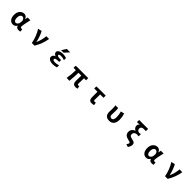

<svg xmlns="http://www.w3.org/2000/svg" viewBox="933 -3861 7134 7134"><g transform="rotate(45 4500.0 -293.5)"><path d="M433.6 13.7Q333 13.7 272.5 -63.5Q211.9 -140.6 211.9 -275.4Q211.9 -411.1 284.2 -492.7Q356.4 -574.2 459 -574.2Q568.4 -574.2 618.2 -453.1H622.1L641.6 -559.6H786.1Q782.2 -543.9 768.1 -478Q753.9 -412.1 747.6 -382.3Q741.2 -352.5 731.4 -302.7Q721.7 -252.9 717.8 -218.3Q713.9 -183.6 713.9 -158.2Q713.9 -106.4 768.6 -106.4Q788.1 -106.4 805.7 -113.3L824.2 -3.9Q791 13.7 733.4 13.7Q616.2 13.7 597.7 -85H593.8Q536.1 13.7 433.6 13.7ZM467.8 -107.4Q509.8 -107.4 544.9 -147.5Q580.1 -187.5 584 -242.2L590.8 -340.8Q555.7 -453.1 479.5 -453.1Q431.6 -453.1 397 -407.7Q362.3 -362.3 362.3 -277.3Q362.3 -192.4 390.1 -149.9Q418 -107.4 467.8 -107.4Z M1560.5 0H1420.9Q1395.5 -149.4 1339.4 -290.5Q1283.2 -431.6 1211.9 -540L1361.3 -574.2Q1408.2 -498 1450.7 -375.5Q1493.2 -252.9 1513.7 -150.4H1518.6Q1606.4 -347.7 1623 -559.6H1768.6Q1743.2 -406.2 1696.3 -277.8Q1649.4 -149.4 1560.5 0Z M2494.1 -763.7H2674.8L2512.7 -581.1H2379.9ZM2539.1 -96.7Q2622.1 -96.7 2722.7 -130.9V-19.5Q2625 12.7 2534.2 11.7Q2413.1 11.7 2347.7 -30.3Q2282.2 -72.3 2282.2 -142.6Q2282.2 -192.4 2319.3 -231.4Q2351.6 -264.6 2395.5 -275.4Q2350.6 -290 2321.3 -319.3Q2288.1 -353.5 2288.1 -398.4Q2288.1 -455.1 2354 -494.6Q2419.9 -534.2 2534.2 -534.2Q2619.1 -534.2 2714.8 -502.9V-392.6Q2618.2 -428.7 2545.9 -427.7Q2430.7 -427.7 2430.7 -377.9Q2430.7 -350.6 2470.7 -335.9Q2510.7 -321.3 2611.3 -321.3H2638.7V-221.7H2611.3Q2503.9 -221.7 2463.9 -206.1Q2423.8 -190.4 2423.8 -159.2Q2423.8 -96.7 2539.1 -96.7Z M3727.5 13.7Q3645.5 13.7 3609.4 -31.7Q3573.2 -77.1 3573.2 -164.1Q3573.2 -182.6 3575.2 -286.1Q3577.1 -389.6 3578.1 -443.4H3429.7Q3429.7 -291 3400.4 7.8L3252.9 0Q3292 -218.8 3292 -443.4H3168.9V-552.7L3251 -559.6H3826.2V-443.4H3718.8Q3711.9 -336.9 3711.9 -157.2Q3711.9 -128.9 3724.1 -117.7Q3736.3 -106.4 3762.7 -106.4Q3771.5 -106.4 3804.7 -110.4L3822.3 -2Q3779.3 13.7 3727.5 13.7Z M4571.3 13.7Q4493.2 13.7 4460 -31.7Q4426.8 -77.1 4426.8 -164.1V-444.3H4255.9V-552.7L4337.9 -559.6H4744.1V-444.3H4569.3Q4564.5 -312.5 4564.5 -157.2Q4564.5 -106.4 4608.4 -106.4Q4637.7 -106.4 4669.9 -114.3L4688.5 -3.9Q4630.9 13.7 4571.3 13.7Z M5494.1 13.7Q5378.9 13.7 5320.8 -48.3Q5262.7 -110.4 5262.7 -220.7Q5262.7 -249 5265.1 -306.2Q5267.6 -363.3 5267.6 -392.6Q5267.6 -488.3 5254.9 -559.6H5397.5Q5408.2 -511.7 5408.2 -422.9Q5408.2 -400.4 5404.8 -324.2Q5401.4 -248 5401.4 -209Q5401.4 -158.2 5427.2 -132.3Q5453.1 -106.4 5494.1 -106.4Q5599.6 -106.4 5599.6 -283.2Q5599.6 -408.2 5559.6 -541L5701.2 -574.2Q5746.1 -426.8 5746.1 -290Q5746.1 -145.5 5680.2 -65.9Q5614.3 13.7 5494.1 13.7Z M6675.8 210.9 6561.5 171.9Q6583 144.5 6591.8 131.8Q6600.6 119.1 6607.4 103Q6614.3 86.9 6614.3 73.2Q6614.3 48.8 6590.8 35.6Q6567.4 22.5 6501 8.8Q6401.4 -11.7 6345.2 -61.5Q6289.1 -111.3 6289.1 -210Q6289.1 -282.2 6335 -339.4Q6380.9 -396.5 6448.2 -418.9V-422.9Q6397.5 -443.4 6369.1 -483.9Q6340.8 -524.4 6340.8 -577.1Q6340.8 -652.3 6401.4 -691.4Q6341.8 -688.5 6262.7 -681.6V-797.9H6733.4V-681.6H6601.6Q6551.8 -681.6 6520 -652.3Q6488.3 -623 6488.3 -573.2Q6488.3 -527.3 6521 -493.7Q6553.7 -460 6598.6 -460Q6643.6 -460 6679.7 -469.7V-352.5Q6637.7 -362.3 6589.8 -362.3Q6527.3 -362.3 6483.9 -326.2Q6440.4 -290 6440.4 -232.4Q6440.4 -171.9 6475.6 -147Q6510.7 -122.1 6594.7 -106.4Q6681.6 -88.9 6712.9 -59.1Q6744.1 -29.3 6744.1 34.2Q6744.1 65.4 6726.6 113.8Q6709 162.1 6675.8 210.9Z M7433.6 13.7Q7333 13.7 7272.5 -63.5Q7211.9 -140.6 7211.9 -275.4Q7211.9 -411.1 7284.2 -492.7Q7356.4 -574.2 7459 -574.2Q7568.4 -574.2 7618.2 -453.1H7622.1L7641.6 -559.6H7786.1Q7782.2 -543.9 7768.1 -478Q7753.9 -412.1 7747.6 -382.3Q7741.2 -352.5 7731.4 -302.7Q7721.7 -252.9 7717.8 -218.3Q7713.9 -183.6 7713.9 -158.2Q7713.9 -106.4 7768.6 -106.4Q7788.1 -106.4 7805.7 -113.3L7824.2 -3.9Q7791 13.7 7733.4 13.7Q7616.2 13.7 7597.7 -85H7593.8Q7536.1 13.7 7433.6 13.7ZM7467.8 -107.4Q7509.8 -107.4 7544.9 -147.5Q7580.1 -187.5 7584 -242.2L7590.8 -340.8Q7555.7 -453.1 7479.5 -453.1Q7431.6 -453.1 7397 -407.7Q7362.3 -362.3 7362.3 -277.3Q7362.3 -192.4 7390.1 -149.9Q7418 -107.4 7467.8 -107.4Z M8560.5 0H8420.9Q8395.5 -149.4 8339.4 -290.5Q8283.2 -431.6 8211.9 -540L8361.3 -574.2Q8408.2 -498 8450.7 -375.5Q8493.2 -252.9 8513.7 -150.4H8518.6Q8606.4 -347.7 8623 -559.6H8768.6Q8743.2 -406.2 8696.3 -277.8Q8649.4 -149.4 8560.5 0Z"/></g></svg>

Font: Gen Shin Gothic Monospace Bold
Style: Bold
Weight: 700
Designer: [Source Han Sans]
Ryoko NISHIZUKA  (kana & ideographs); Paul D. Hunt (Latin, Greek & Cyrillic); Wenlong ZHANG  (bopomofo
Version: Version 1.002.20150607